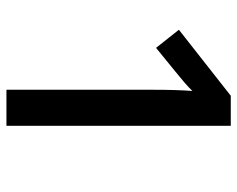

<svg xmlns="http://www.w3.org/2000/svg" viewBox="-92 -662 754 611"><g transform="rotate(90 285.5 -357.0)"><path d="M380.9 0H266.1V-460.9Q266.1 -543.5 270 -591.8Q258.8 -580.1 242.4 -565.9Q226.1 -551.8 132.8 -476.1L75.2 -548.8L285.2 -713.9H380.9Z"/></g></svg>

Font: f1_2797           
Style: Regular
Weight: 600
Foundry: Ascender Corporation
Version: Version 1.10